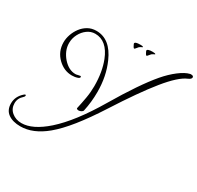

<svg xmlns="http://www.w3.org/2000/svg" viewBox="-318 -960 1645 1603"><g transform="rotate(30 505.0 -158.0)"><path d="M65 388Q-9 388 -53.5 356Q-98 324 -98 260Q-98 192 -41 143Q-33 137 -30 137Q-24 137 -24 143Q-24 154 -35 163Q-73 196 -73 244Q-73 296 -34.5 328Q4 360 59 360Q166 360 297 244Q442 115 595 -144Q673 -276 740.5 -375.5Q808 -475 865 -542Q918 -604 974.5 -647Q1031 -690 1074 -700Q1076 -701 1079 -701Q1082 -701 1084 -701Q1108 -701 1108 -685Q1108 -669 1078 -656Q1003 -625 891.5 -487.5Q780 -350 622 -103Q534 34 456 131.5Q378 229 308 287Q186 388 65 388ZM420 30Q413 30 406 27Q399 24 400 19Q413 -39 423 -96.5Q433 -154 433 -212Q433 -348 393 -450Q336 -595 222 -595Q181 -595 146.5 -570Q112 -545 91 -504.5Q70 -464 70 -419Q70 -381 84.5 -346.5Q99 -312 126 -281Q181 -220 245 -220Q254 -220 268.5 -224Q283 -228 289 -228Q297 -228 297 -221Q297 -210 280 -204Q255 -195 225 -195Q150 -195 91 -251Q27 -312 27 -402Q27 -438 40 -476Q53 -514 77.5 -547Q102 -580 137.5 -600.5Q173 -621 219 -621Q353 -621 425 -457Q480 -334 480 -182Q480 -134 475 -87Q470 -40 460 6Q458 16 445 23Q432 30 420 30ZM683 -650Q677 -650 671 -662Q663 -679 661.5 -681Q660 -683 660 -686Q660 -704 712 -704Q740 -704 740 -697Q740 -696 739 -695Q729 -691 712 -680L689 -653Q686 -650 683 -650ZM564 -650Q558 -650 552 -662Q544 -679 542.5 -681Q541 -683 541 -686Q541 -704 593 -704Q621 -704 621 -697Q621 -696 620 -695Q610 -691 593 -680L570 -653Q567 -650 564 -650Z"/></g></svg>

Font: Ephesis
Style: Regular
Weight: 400
Designer: Robert E. Leuschke
Foundry: Robert E. Leuschke
Version: Version 1.010; ttfautohint (v1.8.3)